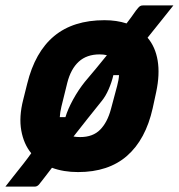

<svg xmlns="http://www.w3.org/2000/svg" viewBox="-32 -627 664 713"><path d="M356 -552Q401 -552 438 -540Q447 -552 456 -564Q465 -576 473 -588Q483 -601 487.5 -604Q492 -607 500 -607H612Q586 -575 562.5 -545Q539 -515 516 -487Q545 -453 553.5 -402Q562 -351 548 -285L535 -225Q509 -109 440 -48.5Q371 12 258 12Q204 12 161 -4Q147 14 134.5 30.5Q122 47 113 58Q106 66 97 66H-12Q0 50 18.5 27Q37 4 55 -19Q73 -42 84 -58Q56 -92 47 -142.5Q38 -193 54 -256L69 -316Q98 -434 169 -493Q240 -552 356 -552ZM338 -425Q290 -425 260.5 -398Q231 -371 218 -320L196 -231Q191 -210 190 -192H211Q220 -222 239.5 -257.5Q259 -293 283 -323Q304 -348 325 -373Q346 -398 365 -422Q353 -425 338 -425ZM345 -251Q319 -219 293 -186Q267 -153 241 -120Q252 -118 266 -118Q313 -118 340 -145.5Q367 -173 380 -222L403 -308Q409 -330 410 -348H389Q383 -322 371.5 -295.5Q360 -269 345 -251Z"/></svg>

Font: Recursive Mn Lnr St XBd
Style: Italic
Weight: 800
Italic angle: -15°
Monospace: yes
Version: Version 1.079;hotconv 1.0.112;makeotfexe 2.5.65598; ttfautoh